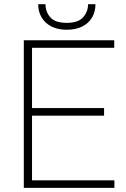

<svg xmlns="http://www.w3.org/2000/svg" viewBox="-20 -905 609 925"><path d="M531.2 -36.1V0H116.7V-36.1ZM134.3 -710.9V0H94.7V-710.9ZM481.4 -384.3V-347.7H116.7V-384.3ZM530.3 -710.9V-674.8H116.7V-710.9ZM404.3 -884.8H439.9Q439.9 -848.6 423.6 -820.8Q407.2 -793 376.2 -777.3Q345.2 -761.7 302.2 -761.7Q237.8 -761.7 200.9 -796.1Q164.1 -830.6 164.1 -884.8H199.2Q199.2 -848.1 222.4 -821.5Q245.6 -794.9 302.2 -794.9Q356.4 -794.9 380.4 -821.8Q404.3 -848.6 404.3 -884.8Z"/></svg>

Font: Roboto ExtraLight
Style: Regular
Weight: 250
Designer: Christian Robertson
Foundry: Google
Version: Version 3.009; 2024